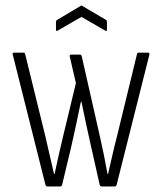

<svg xmlns="http://www.w3.org/2000/svg" viewBox="-20 -673 585 693"><path d="M151 0Q146 0 144 -6L26 -476Q24 -483 30 -483H65Q70 -483 71 -477L143 -184Q151 -150 159 -114.5Q167 -79 175 -45H177Q184 -79 192 -113.5Q200 -148 208 -182L254 -373L232 -468Q230 -476 237 -476H269Q273 -476 275 -470L340 -183Q348 -148 355 -113.5Q362 -79 368 -45H370Q378 -79 386 -114.5Q394 -150 403 -184L474 -476Q475 -483 480 -483H514Q521 -483 519 -475L401 -6Q399 0 394 0H348Q342 0 340 -5L309 -143Q300 -182 291.5 -222Q283 -262 274 -306H272Q263 -262 254.5 -222Q246 -182 237 -143L204 -5Q202 0 197 0ZM189 -563Q182 -559 182 -565V-593Q182 -599 186 -601L270 -651Q274 -655 278 -651L363 -601Q366 -599 366 -593V-565Q366 -559 359 -563L274 -612Z"/></svg>

Font: Sofia Sans Condensed Light
Style: Regular
Weight: 300
Designer: Botio Nikoltchev, Ani Petrova
Foundry: lettersoup
Version: Version 4.101